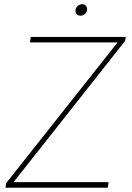

<svg xmlns="http://www.w3.org/2000/svg" viewBox="-20 -885 621 905"><path d="M359.4 -811Q347.7 -811 341.1 -818.8Q334.5 -826.7 335.9 -837.9Q337.4 -849.1 346.4 -857.2Q355.5 -865.2 367.2 -865.2Q378.4 -865.2 385.3 -857.2Q392.1 -849.1 390.6 -837.9Q389.2 -826.7 379.9 -818.8Q370.6 -811 359.4 -811ZM43.9 -26.4H491.7L487.8 0H5.9L8.8 -21.5L534.2 -685.1H121.1L125 -710.9H572.8L569.8 -692.4Z"/></svg>

Font: Robert Sans Thin
Style: Italic
Weight: 100
Italic angle: -8°
Designer: Christian Robertson (extended by Adam Twardoch)
Foundry: Google
Version: Version 12.135;April 2, 2019;FontCreator 11.5.0.2425 64-bit;